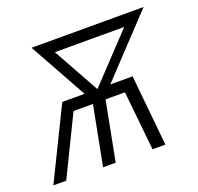

<svg xmlns="http://www.w3.org/2000/svg" viewBox="-118 -637 767 744"><g transform="rotate(-20 265.5 -265.0)"><path d="M-19 0 124 -292H216L84 -530H546L322 -292H414L443 0H390L365 -244H285L238 0H186L233 -244H153L34 0ZM269 -292 449 -483H163Z"/></g></svg>

Font: Lode Dark Term
Style: Italic
Weight: 400
Italic angle: -11°
Monospace: yes
Designer: Belleve Invis
Foundry: Belleve Invis
Version: Version 29.2.0